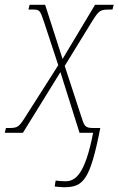

<svg xmlns="http://www.w3.org/2000/svg" viewBox="-42 -556 496 804"><path d="M226 228C307 228 335 199 378 -20H349C313 -20 311 -28 297 -72L229 -280L342 -464C373 -513 376 -516 420 -516H429L434 -536H356L220 -309L147 -536H82L77 -516H95C124 -516 126 -514 144 -459L202 -283L67 -71C37 -23 32 -20 -6 -20H-17L-22 0H54L211 -254L291 0H348C314 176 273 203 232 203C219 203 203 202 191 200L187 225C200 226 212 228 226 228Z"/></svg>

Font: Noto Serif SemiCondensed Thin
Style: Italic
Weight: 100
Width: 4
Italic angle: -12°
Designer: Monotype Design Team
Foundry: Monotype Imaging Inc.
Version: Version 2.013